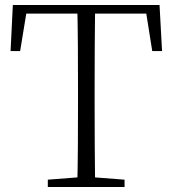

<svg xmlns="http://www.w3.org/2000/svg" viewBox="-20 -743 685 763"><path d="M170 0V-29L313 -40H332L475 -29V0ZM287 0Q289 -83 289.5 -166Q290 -249 290 -333V-390Q290 -474 289.5 -557.5Q289 -641 287 -723H358Q357 -641 356.5 -557.5Q356 -474 356 -390V-333Q356 -249 356.5 -166Q357 -83 358 0ZM22 -540 31 -723H614L624 -540H585L556 -723L587 -689H58L90 -723L60 -540Z"/></svg>

Font: Noto Serif TC ExtraLight ExtraLight
Style: Regular
Weight: 250
Version: Version 2.003-H1;hotconv 1.1.1;makeotfexe 2.6.0